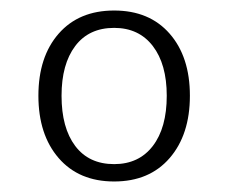

<svg xmlns="http://www.w3.org/2000/svg" viewBox="-20 -663 434 365"><path d="M53 -481Q53 -555 91.5 -599Q130 -643 197 -643Q264 -643 302.5 -599Q341 -555 341 -481Q341 -407 302.5 -362.5Q264 -318 197 -318Q130 -318 91.5 -362.5Q53 -407 53 -481ZM297 -481Q297 -541 270.5 -575.5Q244 -610 197 -610Q149 -610 123 -575.5Q97 -541 97 -481Q97 -420 123 -385.5Q149 -351 197 -351Q244 -351 270.5 -385.5Q297 -420 297 -481Z"/></svg>

Font: Maitree Light
Style: Regular
Weight: 300
Designer: CadsonDemak Team
Foundry: CadsonDemak
Version: Version 1.001